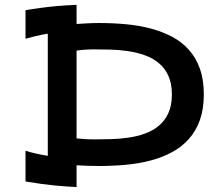

<svg xmlns="http://www.w3.org/2000/svg" viewBox="-20 -755 843 775"><path d="M289.1 -658.2Q312 -659.7 334.5 -660.9Q356.9 -662.1 379.9 -662.1Q435.5 -662.1 488.3 -657.2Q541 -652.3 588.1 -639.9Q635.3 -627.4 674.6 -606.7Q713.9 -585.9 742.4 -554Q771 -522 786.9 -477.5Q802.7 -433.1 802.7 -374Q802.7 -314.9 786.9 -270.5Q771 -226.1 742.4 -194.1Q713.9 -162.1 674.6 -140.9Q635.3 -119.6 588.1 -107.2Q541 -94.7 488 -89.8Q435.1 -85 379.9 -85Q334.5 -85 289.1 -87.9V0Q269 -1 247.3 -2.4Q225.6 -3.9 200.7 -6.3Q175.8 -8.8 146.7 -12.7Q117.7 -16.6 83 -22.5V-146.5Q119.1 -134.8 172.9 -126V-619.1Q147 -614.7 124.5 -609.4Q102.1 -604 83 -598.6V-713.9Q110.8 -718.8 144 -723.1Q172.4 -727.1 209.7 -730.5Q247.1 -733.9 289.1 -735.4ZM361.3 -555.7Q340.8 -555.7 322.3 -554.4Q303.7 -553.2 289.1 -550.8V-196.3Q304.7 -194.8 322.3 -193.6Q339.8 -192.4 361.3 -192.4Q393.1 -192.4 428.5 -193.4Q463.9 -194.3 498.8 -199.5Q533.7 -204.6 565.2 -215.8Q596.7 -227.1 620.8 -247.1Q645 -267.1 659.4 -298.1Q673.8 -329.1 673.8 -374Q673.8 -418.5 659.4 -449.5Q645 -480.5 620.8 -500.5Q596.7 -520.5 565.2 -531.7Q533.7 -543 498.8 -548.3Q463.9 -553.7 428.5 -554.7Q393.1 -555.7 361.3 -555.7Z"/></svg>

Font: Revalia
Style: Regular
Weight: 400
Designer: Johan Kallas, Mihkel Virkus
Foundry: Johan Kallas, Mihkel Virkus
Version: Version 1.001